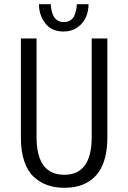

<svg xmlns="http://www.w3.org/2000/svg" viewBox="-20 -883 610 914"><path d="M401.5 -863Q401.5 -830.5 389.2 -801.8Q377 -773 349.2 -753Q321.5 -733 282.5 -733Q225.5 -733 195.5 -772Q165.5 -811 165.5 -863H222Q222 -851 224.2 -838.8Q226.5 -826.5 232.5 -811.5Q238.5 -796.5 251.8 -787.2Q265 -778 283.5 -778Q303 -778 316.2 -787.2Q329.5 -796.5 335.2 -811.5Q341 -826.5 343.2 -838.8Q345.5 -851 345.5 -863ZM286 11Q241.5 11 205.5 -1.8Q169.5 -14.5 140.5 -41.5Q111.5 -68.5 95.5 -115.5Q79.5 -162.5 79.5 -227V-700H154V-231Q154 -51 286 -51Q416.5 -51 416.5 -230V-700H491V-227Q491 -175 480.5 -134.2Q470 -93.5 451.8 -66.5Q433.5 -39.5 407.5 -22Q381.5 -4.5 351.5 3.2Q321.5 11 286 11Z"/></svg>

Font: League Mono Narrow Light
Style: Regular
Weight: 300
Width: 3
Designer: Tyler Finck
Foundry: The League of Moveable Type / Tyler Finck
Version: Version 2.210